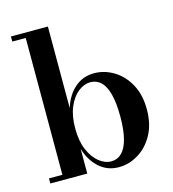

<svg xmlns="http://www.w3.org/2000/svg" viewBox="-112 -843 854 946"><g transform="rotate(-15 315.0 -370.0)"><path d="M378.5 10Q321 10 279.5 -26.8Q238 -63.5 219 -125.5V0H30.5V-26H99V-724H30.5V-750H219V-334Q238 -396 279.5 -432.5Q321 -469 378.5 -469Q431 -469 478.2 -440.5Q525.5 -412 555 -358.5Q584.5 -305 584.5 -230Q584.5 -155 555 -101.2Q525.5 -47.5 478.2 -18.8Q431 10 378.5 10ZM349.5 -27.5Q381 -27.5 403.2 -49.2Q425.5 -71 437.2 -116Q449 -161 449 -230Q449 -299 437.2 -343.8Q425.5 -388.5 403.2 -409.8Q381 -431 349.5 -431Q317.5 -431 287.5 -407.5Q257.5 -384 238.2 -339Q219 -294 219 -230Q219 -166 238.2 -120.8Q257.5 -75.5 287.5 -51.5Q317.5 -27.5 349.5 -27.5Z"/></g></svg>

Font: Bodoni Moda 9pt SemiBold
Style: Regular
Weight: 600
Designer: Owen Earl
Foundry: indestructible type
Version: Version 2.005